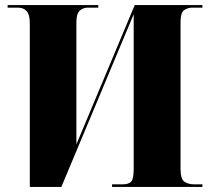

<svg xmlns="http://www.w3.org/2000/svg" viewBox="-20 -734 827 754"><path d="M97 -643Q97 -677 84.5 -690.5Q72 -704 51 -704H10V-714H366V-704H325Q306 -704 293 -692Q280 -680 280 -647V-167L509 -714H775V-704H735Q717 -704 703 -694Q689 -684 689 -647V-71Q689 -31 704 -20.5Q719 -10 744 -10H775V0H420V-10H460Q485 -10 495 -20.5Q505 -31 505 -71V-678L221 0H97Z"/></svg>

Font: Noto Serif Display SemiCondensed Black
Style: Regular
Weight: 900
Width: 4
Designer: Monotype Design Team
Foundry: Monotype Imaging Inc.
Version: Version 2.009